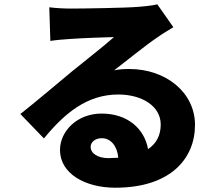

<svg xmlns="http://www.w3.org/2000/svg" viewBox="-20 -810 1040 896"><path d="M532 -74 487 -72C436 -72 403 -94 403 -125C403 -145 422 -165 455 -165C497 -165 527 -129 532 -74ZM210 -776 215 -619C239 -623 275 -626 305 -628C359 -632 462 -636 512 -637C464 -594 371 -522 315 -476C256 -427 139 -328 75 -278L185 -164C281 -281 386 -369 532 -369C642 -369 730 -315 730 -229C730 -180 711 -141 671 -114C654 -209 576 -280 454 -280C340 -280 260 -198 260 -110C260 0 377 66 518 66C777 66 890 -71 890 -227C890 -378 755 -488 583 -488C559 -488 539 -487 513 -482C568 -524 656 -596 712 -634C737 -652 763 -667 789 -683L714 -790C701 -786 673 -782 625 -778C566 -773 366 -770 312 -770C279 -770 241 -772 210 -776Z"/></svg>

Font: ChiuKong Gothic MN Heavy
Style: Regular
Weight: 900
Designer: Ryoko NISHIZUKA 西塚涼子 (kana, bopomofo & ideographs); Paul D. Hunt (Latin, Greek & Cyrillic); Sandoll Communications 산돌커뮤니
Foundry: Adobe
Version: Version 1.300